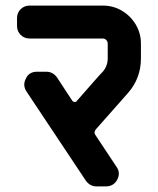

<svg xmlns="http://www.w3.org/2000/svg" viewBox="-20 -668 566 688"><path d="M485 -459Q485 -387 438 -334L323 -204Q315 -194 322 -184L397 -71Q413 -49 400 -24Q387 0 359 0H326Q303 0 288 -20L75 -340Q60 -363 73 -387Q84 -411 113 -411H146Q169 -411 184 -391L239 -307Q242 -303 247 -302.5Q252 -302 255 -306L312 -371Q327 -388 335.5 -397.5Q344 -407 349 -412Q366 -432 366 -459V-511Q366 -519 361 -524.5Q356 -530 348 -530H86Q67 -530 54 -543Q41 -556 41 -575V-603Q41 -622 54 -635Q67 -648 86 -648H348Q386 -648 417 -629.5Q448 -611 466.5 -580Q485 -549 485 -511Z"/></svg>

Font: Monomaniac One
Style: Regular
Weight: 400
Version: Version 1.000; ttfautohint (v1.8.3)